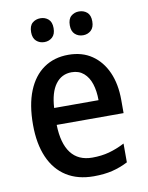

<svg xmlns="http://www.w3.org/2000/svg" viewBox="-84 -794 669 865"><g transform="rotate(-10 250.5 -361.5)"><path d="M256 -549Q319 -549 363.5 -518.5Q408 -488 432 -434Q456 -380 456 -307V-247H150Q152 -162 185.5 -118Q219 -74 283 -74Q325 -74 360 -83.5Q395 -93 432 -112V-26Q397 -8 360 1Q323 10 275 10Q202 10 150.5 -22.5Q99 -55 72 -117Q45 -179 45 -266Q45 -357 70.5 -420Q96 -483 143.5 -516Q191 -549 256 -549ZM257 -469Q211 -469 183.5 -432Q156 -395 152 -324H355Q355 -366 344.5 -398.5Q334 -431 312 -450Q290 -469 257 -469ZM109 -678Q109 -707 124 -720Q139 -733 161 -733Q182 -733 197 -720Q212 -707 212 -679Q212 -651 197 -637.5Q182 -624 161 -624Q139 -624 124 -637.5Q109 -651 109 -678ZM286 -678Q286 -707 301 -720Q316 -733 337 -733Q359 -733 374 -720Q389 -707 389 -679Q389 -651 374 -637.5Q359 -624 338 -624Q316 -624 301 -637.5Q286 -651 286 -678Z"/></g></svg>

Font: Noto Sans Display SemiCondensed Medium
Style: Regular
Weight: 500
Width: 4
Designer: Monotype Design Team
Foundry: Monotype Imaging Inc.
Version: Version 2.003